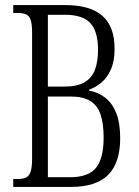

<svg xmlns="http://www.w3.org/2000/svg" viewBox="-20 -734 544 754"><path d="M32 0V-31H49Q70 -31 82.5 -37Q95 -43 100.5 -60.5Q106 -78 106 -111V-606Q106 -641 100 -657Q94 -673 81.5 -678Q69 -683 49 -683H32V-714H237Q334 -714 382 -672Q430 -630 430 -542Q430 -494 415.5 -461.5Q401 -429 378.5 -410Q356 -391 330 -382V-378Q365 -372 393 -350.5Q421 -329 436.5 -290Q452 -251 452 -191Q452 -95 405 -47.5Q358 0 259 0ZM255 -38Q327 -38 357 -75Q387 -112 387 -194Q387 -248 375 -284Q363 -320 334.5 -337.5Q306 -355 256 -355H168V-38ZM234 -394Q283 -394 312 -411Q341 -428 353 -460.5Q365 -493 365 -538Q365 -610 335 -643Q305 -676 235 -676H168V-394Z"/></svg>

Font: Noto Serif Khmer ExtraCondensed Light
Style: Regular
Weight: 300
Width: 2
Designer: Danh Hong and the Monotype Design Team
Foundry: Monotype Imaging Inc.
Version: Version 2.004